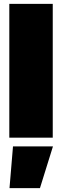

<svg xmlns="http://www.w3.org/2000/svg" viewBox="-20 -710 320 990"><path d="M28 -690H252V0H28ZM47 45H253L186 260H29Z"/></svg>

Font: Cairo Black
Style: Regular
Weight: 900
Designer: Mohamed Gaber, Accademia di Belle Arti di Urbino and others
Foundry: Kief Type Foundry, Accademia di Belle Arti di Urbino and others
Version: Version 3.011